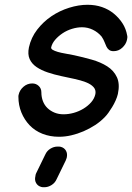

<svg xmlns="http://www.w3.org/2000/svg" viewBox="-20 -574 553 803"><path d="M512 -425Q513 -421 512.5 -416Q512 -411 511 -407Q507 -389 491.5 -374.5Q476 -360 455 -360Q443 -360 436 -365.5Q429 -371 425 -379.5Q421 -388 417 -398.5Q413 -409 405 -421Q390 -439 368.5 -449.5Q347 -460 323 -460Q303 -460 281.5 -453.5Q260 -447 242 -435Q224 -423 211 -408Q198 -393 194 -376Q193 -370 200.5 -365.5Q208 -361 221.5 -357Q235 -353 253 -350Q271 -347 290 -343Q327 -335 364 -324.5Q401 -314 428.5 -296.5Q456 -279 469 -251Q482 -223 473 -181Q470 -168 463.5 -153.5Q457 -139 449 -126Q441 -113 433.5 -102.5Q426 -92 419 -85Q401 -66 378 -51Q355 -36 329.5 -25Q304 -14 278 -8Q252 -2 227 -2Q189 -2 157.5 -14.5Q126 -27 104 -50Q82 -73 69.5 -103.5Q57 -134 57 -169V-173L58 -178Q62 -197 78 -211Q94 -225 115 -225Q131 -225 142 -214.5Q153 -204 153 -188Q153 -168 159.5 -151Q166 -134 178.5 -122Q191 -110 208 -103Q225 -96 246 -96Q267 -96 288.5 -102Q310 -108 329 -119.5Q348 -131 361.5 -146.5Q375 -162 379 -181Q382 -198 371 -210Q360 -222 339.5 -230Q319 -238 291 -244L235 -256Q207 -262 180 -271Q153 -280 133 -293.5Q113 -307 104 -327Q95 -347 101 -376Q110 -417 135.5 -450Q161 -483 195 -506Q229 -529 269 -541.5Q309 -554 346 -554Q379 -554 406.5 -544.5Q434 -535 455.5 -517.5Q477 -500 492 -477Q507 -454 512 -425ZM169 73Q176 57 190.5 48Q205 39 221 39H227Q230 39 234 40Q249 44 256 56.5Q263 69 259 86Q258 89 257 91.5Q256 94 255 97L217 175Q210 191 195.5 200Q181 209 166 209H159Q156 209 153 208Q138 204 131 191.5Q124 179 128 163Q128 159 129 156.5Q130 154 131 151Z"/></svg>

Font: VDS
Style: Italic
Weight: 400
Designer: artmaker
Foundry: artmaker
Version: Version 1.000 2009 initial release